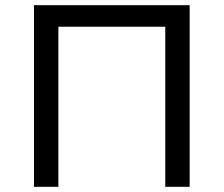

<svg xmlns="http://www.w3.org/2000/svg" viewBox="-20 -720 862 740"><path d="M205 -617H617V0H711V-700H111V0H205Z"/></svg>

Font: Montserrat-Alt1 Med
Style: Regular
Weight: 500
Designer: Differentunic
Foundry: Differentunic
Version: Version 7.222